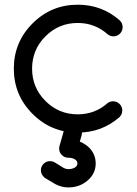

<svg xmlns="http://www.w3.org/2000/svg" viewBox="-20 -567 587 821"><path d="M463.9 -133.8Q480 -133.8 491.5 -122.3Q502.9 -110.8 502.9 -94.7Q502.9 -78.6 490.7 -65.9Q415 0 312.5 0Q199.2 0 119.1 -80.1Q39.1 -160.2 39.1 -273.4Q39.1 -386.7 119.1 -466.8Q199.2 -546.9 312.5 -546.9Q415 -546.9 490.7 -481Q504.4 -468.8 504.4 -450.7Q504.4 -434.6 492.9 -423.1Q481.4 -411.6 465.3 -411.6Q451.2 -411.6 440.4 -420.4Q385.7 -468.8 312.5 -468.8Q231.4 -468.8 174.3 -411.6Q117.2 -354.5 117.2 -273.4Q117.2 -192.4 174.3 -135.3Q231.4 -78.1 312.5 -78.1Q385.7 -78.1 439.9 -126Q450.2 -133.8 463.9 -133.8ZM264.2 -27.8Q275.4 -39.1 291.5 -39.1Q307.6 -39.1 319.1 -27.6Q330.6 -16.1 330.6 0Q330.6 4.9 329.6 9.3L321.3 38.6Q339.4 45.9 355 58.6Q389.2 88.4 389.2 131.8Q389.2 175.3 354.7 204.8Q320.3 234.4 272 234.4Q243.2 234.4 216.3 220.2L171.9 193.8Q154.8 179.7 154.8 161.1Q154.8 145 166.3 133.5Q177.7 122.1 193.8 122.1Q205.6 122.1 214.8 127.9L252.9 151.4Q262.2 156.2 272 156.2Q288.1 156.2 299.6 149.7Q311 143.1 311 131.8Q311 120.6 299.6 114Q288.1 107.4 272 107.4Q255.9 107.4 244.4 95.9Q232.9 84.5 232.9 68.4Q232.9 61.5 234.9 55.7L253.9 -11.2Q256.8 -20.5 264.2 -27.8Z"/></svg>

Font: Comfortaa
Style: Regular
Weight: 400
Designer: Johan Aakerlund - aajohan
Foundry: Johan Aakerlund
Version: Version 2.004 2013